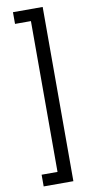

<svg xmlns="http://www.w3.org/2000/svg" viewBox="-107 -875 526 1082"><g transform="rotate(-10 155.5 -333.5)"><path d="M51 98V165H221V-832H51V-765H142V98Z"/></g></svg>

Font: Noto Sans Devanagari ExtraCondensed
Style: Regular
Weight: 400
Width: 2
Designer: Jelle Bosma - Monotype Design Team
Foundry: Monotype Imaging Inc.
Version: Version 2.004